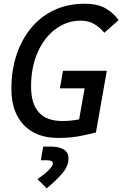

<svg xmlns="http://www.w3.org/2000/svg" viewBox="-20 -723 650 1020"><path d="M288.6 9.8Q171.9 9.8 106.2 -59.1Q40.5 -127.9 40.5 -250.5Q40.5 -348.1 67.6 -430.7Q94.7 -513.2 145.5 -574.5Q196.3 -635.7 268.1 -669.4Q339.8 -703.1 429.7 -703.1Q499 -703.1 541.3 -678.5Q583.5 -653.8 609.9 -616.2L534.2 -548.8Q512.2 -576.2 481.4 -594.7Q450.7 -613.3 410.2 -613.3Q335 -613.3 274.9 -568.4Q214.8 -523.4 179.9 -444.6Q145 -365.7 145 -263.2Q145 -80.1 311 -80.1Q335.9 -80.1 358.4 -82.5Q380.9 -85 400.4 -88.9L429.7 -253.9H298.3L314.5 -346.7H547.4L489.7 -19.5Q467.3 -13.2 412.1 -1.7Q356.9 9.8 288.6 9.8ZM228.5 277.3 178.7 229Q261.2 171.4 261.2 144Q261.2 128.4 228.5 128.4H196.8L209.5 55.7H246.1Q343.8 55.7 343.8 118.2Q343.8 160.6 309.1 200.2Q274.4 239.7 228.5 277.3Z"/></svg>

Font: Cascadia Mono PL
Style: Italic
Weight: 400
Italic angle: -10°
Monospace: yes
Designer: Aaron Bell
Foundry: Saja Typeworks
Version: Version 2404.023; ttfautohint (v1.8.4)